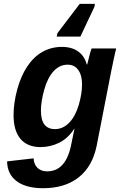

<svg xmlns="http://www.w3.org/2000/svg" viewBox="-20 -785 640 1017"><path d="M208.5 211.9Q117.7 211.9 68.1 174.6Q18.6 137.2 17.6 69.8L158.2 53.7Q159.2 85.4 178.5 104Q197.8 122.6 229.5 122.6Q329.1 122.6 356.9 -18.1L374.5 -103H373.5Q339.8 -51.8 293.2 -28.8Q246.6 -5.9 194.3 -5.9Q125.5 -5.9 88.6 -49.3Q51.8 -92.8 51.8 -175.3Q51.8 -238.3 71 -310.1Q90.3 -381.8 124.3 -432.9Q158.2 -483.9 204.8 -510.3Q251.5 -536.6 308.1 -536.6Q360.4 -536.6 394.3 -512.2Q428.2 -487.8 439.5 -443.4H441.9Q458 -511.2 465.3 -528.3H595.2L584 -479L568.8 -406.2L492.7 -16.1Q470.7 95.7 397.5 153.8Q324.2 211.9 208.5 211.9ZM414.6 -337.9Q414.6 -386.2 394.5 -414.3Q374.5 -442.4 338.4 -442.4Q295.9 -442.4 264.2 -408.2Q232.4 -374 214.6 -310.8Q196.8 -247.6 196.8 -198.7Q196.8 -101.1 271 -101.1Q313.5 -101.1 346.4 -135Q379.4 -168.9 397 -228.8Q414.6 -288.6 414.6 -337.9ZM482.9 -764.6 480 -748.5 405.8 -591.3H280.3L284.2 -609.4L402.3 -764.6Z"/></svg>

Font: Cousine
Style: Bold Italic
Weight: 700
Italic angle: -12°
Monospace: yes
Designer: Steve Matteson
Foundry: Ascender Corporation
Version: Version 1.20